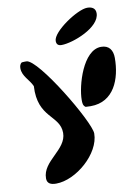

<svg xmlns="http://www.w3.org/2000/svg" viewBox="-95 -757 728 1000"><g transform="rotate(-10 269.0 -257.0)"><path d="M246 -552C246 -534 255 -526 273 -526C332 -526 481 -582 481 -658C481 -685 461 -694 437 -694C385 -694 246 -601 246 -552ZM326 -226C326 -211 326 -196 340 -187C344 -187 363 -186 367 -186C490 -186 534 -301 534 -412C534 -452 516 -481 473 -481C377 -481 326 -301 326 -226ZM72 144C72 172 92 180 120 180C225 180 360 64 360 -43C360 -104 139 -474 77 -474C73 -474 57 -474 53 -473C43 -467 40 -455 40 -444C40 -401 78 -376 93 -340C83 -171 201 -169 201 -74C201 15 72 52 72 144Z"/></g></svg>

Font: Charger
Style: Overspray
Weight: 400
Designer: Jasper
Foundry: Cannot Into Space Fonts
Version: Version 0.980